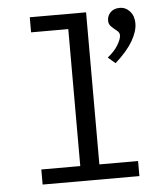

<svg xmlns="http://www.w3.org/2000/svg" viewBox="-50 -716 663 761"><g transform="rotate(-5 281.5 -335.5)"><path d="M89 0V-60H244V-605H96V-665H320V-60H474V0ZM419 -454 390 -479Q417 -500 431.5 -524Q446 -548 446 -563Q446 -574 435.5 -582Q425 -590 414.5 -600Q404 -610 404 -624Q404 -644 417.5 -657.5Q431 -671 454 -671Q478 -671 494.5 -652.5Q511 -634 511 -605Q511 -573 489 -535Q467 -497 419 -454Z"/></g></svg>

Font: Inconsolata SemiExpanded
Style: Regular
Weight: 400
Width: 6
Monospace: yes
Designer: Raph Levien, Cyreal, Brenton Simpson
Foundry: Raph Levien, Cyreal, Google
Version: Version 3.100; ttfautohint (v1.8.4.7-5d5b)